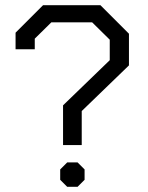

<svg xmlns="http://www.w3.org/2000/svg" viewBox="-20 -720 572 740"><path d="M223 -314 403 -488V-567L335 -634H178L114 -571V-530H40V-594L146 -700H367L477 -590V-468L295 -292V-161H223ZM212 -27V-67L239 -94H279L306 -67V-27L279 0H239Z"/></svg>

Font: Chakra Petch
Style: Regular
Weight: 400
Designer: Katatrad Aksorn Co.,Ltd.
Foundry: Cadson Demak Co.,Ltd.
Version: Version 1.000; ttfautohint (v1.6)